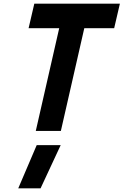

<svg xmlns="http://www.w3.org/2000/svg" viewBox="-20 -710 670 1041"><path d="M166 -690H630L599 -557H437L310 0H174L301 -557H135ZM179 77H309L200 311H79Z"/></svg>

Font: Panefresco 999wt
Style: Italic
Weight: 900
Version: Version 1.001